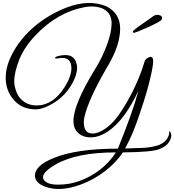

<svg xmlns="http://www.w3.org/2000/svg" viewBox="-20 -862 1162 1280"><path d="M983 -483C974 -483 947 -470 943 -449C911 -343 863 -239 800 -138C762 -77 724 -34 686 -7C654 16 624 28 597 28C533 28 535 -43 542 -79C560 -160 612 -274 698 -421C753 -513 781 -597 781 -672C781 -732 755 -790 684 -822C616 -849 527 -852 422 -811C277 -755 131 -646 55 -490C6 -389 2 -282 66 -203C103 -156 153 -133 218 -133C238 -133 260 -138 284 -148C363 -181 422 -234 463 -308C484 -347 494 -381 494 -410C494 -425 491 -438 486 -451C474 -480 451 -495 416 -495C401 -495 386 -493 370 -489C354 -485 346 -480 347 -475C348 -467 378 -476 394 -476C435 -476 456 -453 456 -407C456 -372 441 -330 412 -283C360 -200 297 -159 223 -159C202 -159 181 -163 161 -172C122 -190 95 -223 82 -272C77 -287 75 -303 75 -320C75 -361 87 -411 110 -469C133 -523 168 -576 217 -627C314 -729 422 -791 542 -814C559 -817 574 -819 589 -819C664 -819 724 -787 724 -706C724 -665 713 -617 692 -560C673 -509 649 -458 618 -408C519 -247 470 -131 470 -58C464 44 581 95 700 14C775 -37 842 -127 903 -258C877 -160 831 -31 766 129C581 129 437 150 334 193C253 226 213 265 213 309C213 343 238 368 288 385C340 402 413 408 522 367C631 326 735 250 799 154C930 153 1012 145 1043 132C1074 119 1095 104 1106 86C1127 51 1124 34 1115 17C1112 10 1105 11 1108 28C1102 61 1081 85 1046 102C1017 115 963 123 930 124L867 126C842 127 824 127 814 128C848 67 881 -11 913 -108C946 -205 968 -281 981 -338C1008 -451 1007 -483 983 -483ZM267 319C267 295 295 267 350 235C443 181 577 154 752 154C696 245 603 311 511 344C466 361 418 369 367 369C317 369 285 358 271 335C268 330 267 324 267 319ZM872 -643C879 -643 911 -656 968 -681C1025 -707 1055 -724 1058 -732C1065 -745 1060 -763 1026 -763C1009 -763 995 -749 954 -720C933 -706 914 -692 896 -679C879 -666 869 -658 868 -656C867 -654 866 -652 866 -649C866 -645 871 -643 872 -643Z"/></svg>

Font: VL Great Vibes
Style: Regular
Weight: 400
Designer: Robert E. Leuschke
Foundry: Robert E. Leuschke
Version: Version 1.001